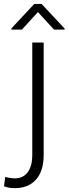

<svg xmlns="http://www.w3.org/2000/svg" viewBox="-77 -745 349 978"><path d="M145.5 -528.3V43.5Q145.5 126 106.4 169.7Q67.4 213.4 -2 213.4Q-17.1 213.4 -29.8 211.2Q-42.5 209 -56.6 204.1L-50.3 155.8Q-46.4 157.2 -40.3 158.7Q-34.2 160.2 -27.3 161.1Q-20.5 162.1 -13.9 162.8Q-7.3 163.6 -2 163.6Q41 163.6 64.2 132.3Q87.4 101.1 87.4 43.5V-528.3ZM252.4 -599.1V-594.2H198.2L116.2 -683.6L34.7 -594.2H-18.6V-600.6L97.7 -725.1H134.8Z"/></svg>

Font: Melbourne
Style: Light
Weight: 300
Designer: Google
Version: Version 2.000980; 2014